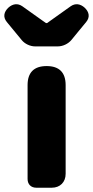

<svg xmlns="http://www.w3.org/2000/svg" viewBox="-57 -878 435 898"><path d="M250 -284V-480C250 -539 220 -569 161 -569C102 -569 72 -539 72 -480V-41C72 -16 88 0 113 0H161H185C224 0 250 -26 250 -65ZM313 -735 346 -775C365 -798 360 -822 339 -842C319 -860 296 -864 274 -849L163 -770H158L47 -849C25 -864 2 -860 -18 -842C-39 -822 -44 -798 -25 -775L45 -690C59 -673 84 -661 107 -661H160H213C237 -661 262 -673 277 -691Z"/></svg>

Font: GenSenRounded2 TW H
Style: Regular
Weight: 900
Version: Version 2.100;PS 2.1;hotconv 16.6.51;makeotf.lib2.5.65220 DE